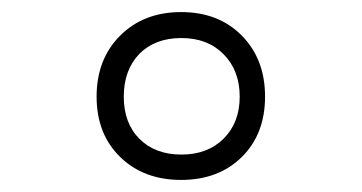

<svg xmlns="http://www.w3.org/2000/svg" viewBox="-20 -725 600 318"><path d="M179 -465Q140 -503 140 -565Q140 -627 179 -666Q218 -705 280 -705Q342 -705 380.5 -666Q419 -627 419 -565Q419 -503 380.5 -465Q342 -427 280 -427Q218 -427 179 -465ZM211 -636Q185 -609 185 -565Q185 -521 211 -495Q237 -469 280.5 -469Q324 -469 350.5 -495.5Q377 -522 377 -565Q377 -608 350.5 -635Q324 -662 280.5 -662Q237 -662 211 -636Z"/></svg>

Font: Titillium Web[RUS by Daymarius]
Style: Regular
Weight: 300
Designer: Cyrillization by Daymarius
Foundry: Cyrillization by Daymarius
Version: Version 1.002 September 12, 2018